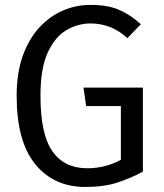

<svg xmlns="http://www.w3.org/2000/svg" viewBox="-20 -737 655 769"><path d="M321.5 11.8Q195.9 11.8 121.3 -79.2Q46.7 -170.3 46.7 -353.3Q46.7 -444.6 71 -512.8Q95.4 -581 137.4 -626.7Q179.5 -672.3 232.3 -694.9Q285.1 -717.4 342.1 -717.4Q411.3 -717.4 456.9 -697.7Q502.6 -677.9 544.1 -640L490.3 -584.1Q427.2 -643.1 342.6 -643.1Q291.3 -643.1 245.4 -615.9Q199.5 -588.7 170.8 -525.6Q142.1 -462.6 142.1 -353.3Q142.1 -199.5 189.7 -131.3Q237.4 -63.1 329.7 -63.1Q401.5 -63.1 464.1 -96.9V-312.3H325.1L314.4 -386.2H552.3V-49.7Q504.6 -23.6 450.5 -5.9Q396.4 11.8 321.5 11.8Z"/></svg>

Font: FiraCode Nerd Font
Style: Regular
Weight: 400
Designer: Carrois Corporate, Edenspiekermann AG, Nikita Prokopov
Foundry: Carrois Corporate, Edenspiekermann AG, Nikita Prokopov
Version: Version 6.002;Nerd Fonts 3.4.0